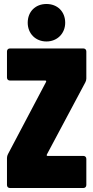

<svg xmlns="http://www.w3.org/2000/svg" viewBox="-20 -943 467 963"><path d="M213 -735C267 -735 307 -775 307 -829C307 -885 268 -923 213 -923C158 -923 119 -885 119 -829C119 -775 158 -735 213 -735ZM30 0H398C407 0 413 -6 413 -15V-146C413 -155 407 -161 398 -161H219C215 -161 213 -163 215 -168L408 -530C411 -536 413 -542 413 -549V-685C413 -694 407 -700 398 -700H30C21 -700 15 -694 15 -685V-554C15 -545 21 -539 30 -539H207C211 -539 213 -537 211 -532L20 -170C17 -164 15 -158 15 -151V-15C15 -6 21 0 30 0Z"/></svg>

Font: Barlow Condensed Black
Style: Regular
Weight: 900
Width: 3
Designer: Jeremy Tribby
Foundry: Tribby Type
Version: Version 1.422;hotconv 1.0.109;makeotfexe 2.5.65596